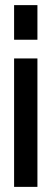

<svg xmlns="http://www.w3.org/2000/svg" viewBox="-20 -731 203 749"><path d="M35 -2V-503H126V-2ZM35 -576V-711H126V-576Z"/></svg>

Font: Fundamental  Brigade
Style: Regular
Weight: 400
Designer: Peter Wiegel, original typeface by Arno Drescher 1935
Foundry: Peter Wiegel
Version: Version 0.000 2012 initial release